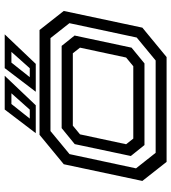

<svg xmlns="http://www.w3.org/2000/svg" viewBox="24 -752 728 816"><g transform="rotate(-90 388.0 -344.0)"><path d="M108 0 27 -103 98 -437 223 -540H668.5L749.5 -437L678.5 -103L553.5 0ZM146.5 -46.5H539L636.5 -127L697.5 -413L634 -493.5H239L141 -412.5L80.5 -130ZM179.5 -94 133 -152 183.5 -390.5 251.5 -446H601L645 -391L593.5 -149L526.5 -94ZM207 -141.5H514.5L551.5 -172L593.5 -368L569.5 -398.5H262L225 -368L183 -172ZM406 -556 506.5 -688H650L524.5 -556ZM230 -556 330.5 -688H474L348.5 -556ZM292 -581.5H330L399.5 -659.5H354ZM468 -581.5H506L575.5 -659.5H530Z"/></g></svg>

Font: Tourney Expanded Medium
Style: Italic
Weight: 500
Width: 7
Italic angle: -12°
Designer: Tyler Finck
Foundry: Etcetera Type Co
Version: Version 1.010; ttfautohint (v1.8.3)